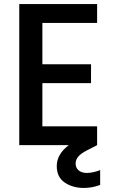

<svg xmlns="http://www.w3.org/2000/svg" viewBox="-20 -716 564 947"><path d="M408 137Q438 137 474 123V196Q436 211 393 211Q339 211 299.5 184.5Q260 158 260 103Q260 45 319 0H75V-696H459V-603H189V-399H429V-306H189V-93H459V0L410 25Q379 41 366 56.5Q353 72 353 91Q353 112 368 124.5Q383 137 408 137Z"/></svg>

Font: MSTAGE Medium
Style: Regular
Weight: 500
Designer: Ninad Kale (Devanagari), Jonny Pinhorn (Latin)
Foundry: Indian Type Foundry
Version: 4.004